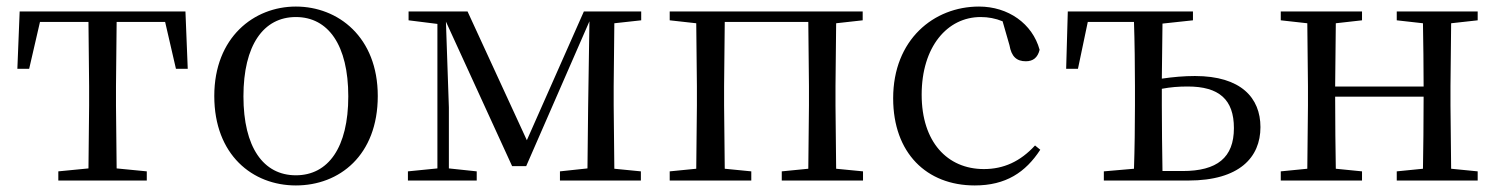

<svg xmlns="http://www.w3.org/2000/svg" viewBox="-20 -551 4574 586"><path d="M249 0H428V-28L336 -37L334 -229V-288L336 -484H484L517 -341H553L546 -516H40L33 -341H69L102 -484H250L252 -288V-229L250 -37L158 -28V0Z M883 15C1016 15 1133 -77 1133 -258C1133 -438 1012 -531 883 -531C755 -531 634 -437 634 -258C634 -78 751 15 883 15ZM883 -16C784 -16 723 -101 723 -257C723 -413 784 -499 883 -499C982 -499 1043 -413 1043 -257C1043 -101 982 -16 883 -16Z M1315 0H1435V-28L1350 -37V-223L1341 -485L1543 -44H1586L1779 -486L1775 -222L1773 -37L1689 -28V0H1936V-28L1855 -36L1853 -229V-288L1855 -480L1937 -489V-516H1762L1588 -123L1407 -516H1227V-489L1315 -478V-37L1225 -28V0Z M2024 -489 2105 -480 2107 -288V-229L2105 -36L2024 -28V0H2273V-28L2192 -36L2190 -229V-288L2192 -484H2447L2449 -288V-229L2447 -36L2366 -28V0H2614V-28L2532 -36L2530 -229V-288L2532 -480L2613 -489V-516H2024Z M2955 15C3050 15 3110 -25 3155 -94L3139 -107C3094 -58 3043 -35 2983 -35C2871 -35 2793 -118 2793 -262C2793 -408 2871 -499 2973 -499C2996 -499 3018 -495 3040 -486L3061 -413C3067 -378 3083 -364 3111 -364C3133 -364 3147 -375 3153 -399C3131 -479 3057 -531 2968 -531C2830 -531 2706 -430 2706 -251C2706 -84 2808 15 2955 15Z M3349 0H3607C3763 0 3827 -71 3827 -163C3827 -252 3768 -319 3627 -319C3594 -319 3560 -316 3526 -311L3528 -479L3621 -489V-516H3239L3234 -341H3270L3300 -484H3441C3443 -428 3444 -343 3444 -288V-229C3444 -174 3443 -92 3441 -36L3349 -28ZM3526 -280C3552 -285 3577 -287 3605 -287C3701 -287 3746 -247 3746 -160C3746 -70 3695 -29 3589 -29H3528C3527 -85 3526 -171 3526 -229Z M4243 -489 4323 -480C4324 -426 4325 -346 4325 -287H4055L4057 -480L4137 -489V-516H3889V-489L3970 -480L3972 -288V-229L3970 -36L3889 -28V0H4137V-28L4057 -36C4056 -92 4055 -177 4055 -256H4325C4325 -177 4324 -92 4323 -36L4243 -28V0H4490V-28L4409 -36L4407 -229V-288L4409 -480L4490 -489V-516H4243Z"/></svg>

Font: Noto Serif CJK KR
Style: Regular
Weight: 400
Designer: Ryoko NISHIZUKA 西塚涼子 (kana & ideographs); Frank Grießhammer (Latin, Greek & Cyrillic); Wenlong ZHANG 张文龙 (bopomofo); San
Foundry: Adobe
Version: Version 2.001;hotconv 1.1.0;makeotfexe 2.6.0